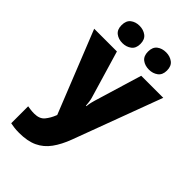

<svg xmlns="http://www.w3.org/2000/svg" viewBox="-296 -957 1201 1201"><g transform="rotate(45 304.5 -356.5)"><path d="M-1 -646H200L294 -329Q297 -319 299.5 -302Q302 -285 303 -269H307Q309 -289 312.5 -303.5Q316 -318 319 -328L415 -646H610L391 -58Q366 9 332.5 55Q299 101 250 124Q201 147 128 147Q102 147 83 144.5Q64 142 50 139V-11Q61 -9 76.5 -7Q92 -5 109 -5Q156 -5 178.5 -32.5Q201 -60 215 -96L217 -101ZM104 -783Q104 -823 128 -841.5Q152 -860 187 -860Q221 -860 246 -841.5Q271 -823 271 -783Q271 -744 246 -725.5Q221 -707 187 -707Q152 -707 128 -725.5Q104 -744 104 -783ZM338 -783Q338 -823 362 -841.5Q386 -860 422 -860Q456 -860 481 -841.5Q506 -823 506 -783Q506 -744 481 -725.5Q456 -707 422 -707Q386 -707 362 -725.5Q338 -744 338 -783Z"/></g></svg>

Font: Noto Sans Kannada UI Black
Style: Regular
Weight: 900
Designer: Jelle Bosma - Monotype Design Team
Foundry: Monotype Imaging Inc.
Version: Version 2.005; ttfautohint (v1.8.4.7-5d5b)